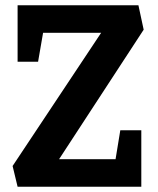

<svg xmlns="http://www.w3.org/2000/svg" viewBox="-20 -711 602 731"><path d="M47 0 28 -79 365 -586H144L125 -476H47V-691H507L527 -598L205 -105H420L438 -215H518V0Z"/></svg>

Font: Kreon Light
Style: Bold
Weight: 700
Version: Version 2.002